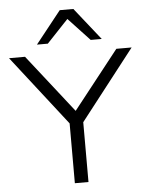

<svg xmlns="http://www.w3.org/2000/svg" viewBox="-61 -990 803 1039"><g transform="rotate(-5 340.0 -470.0)"><path d="M303 0V-363L317 -307L7 -705H94L342 -389H341L590 -705H673L363 -307L377 -363V0ZM164 -765 303 -940H377L516 -765H456L340 -889L223 -765Z"/></g></svg>

Font: Nunito Sans 7pt SemiExpanded Light
Style: Regular
Weight: 300
Width: 6
Designer: Vernon Adams
Foundry: Vernon Adams
Version: Version 3.101;gftools[0.9.27]